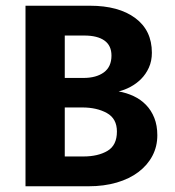

<svg xmlns="http://www.w3.org/2000/svg" viewBox="-20 -650 610 670"><path d="M294 -630Q394 -630 452 -587Q510 -544 510 -466Q510 -437 499.5 -414Q489 -391 472.5 -374.5Q456 -358 435.5 -347Q415 -336 394 -331Q422 -326 446.5 -314.5Q471 -303 489.5 -284Q508 -265 518.5 -238.5Q529 -212 529 -178Q529 -139 512 -106.5Q495 -74 463.5 -50Q432 -26 387.5 -13Q343 0 289 0H69V-630ZM206 -378H271Q316 -378 342.5 -397.5Q369 -417 369 -456Q369 -491 344.5 -508.5Q320 -526 274 -526H206ZM206 -104H271Q322 -104 355 -123.5Q388 -143 388 -191Q388 -236 353 -255.5Q318 -275 267 -275H206Z"/></svg>

Font: Mukta
Style: Bold
Weight: 700
Designer: Girish Dalvi and Yashodeep Gholap
Foundry: Ek Type
Version: Version 2.538;PS 1.002;hotconv 16.6.51;makeotf.lib2.5.65220;